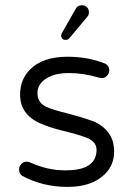

<svg xmlns="http://www.w3.org/2000/svg" viewBox="-20 -716 509 736"><path d="M390.1 -467.3Q385.3 -472.2 376.5 -474.6Q314.5 -498.5 238.3 -498.5Q144 -498.5 95.2 -449.7Q57.1 -411.6 57.1 -353.5Q57.1 -311 80.1 -282.7Q104 -253.9 143.6 -239.3Q180.7 -223.6 236.8 -210.9Q296.4 -195.8 320.8 -184.1Q330.6 -179.2 337.4 -172.4Q350.1 -159.7 350.1 -141.6Q350.1 -110.8 331.1 -91.3Q311 -71.8 273.4 -65.9Q255.4 -63 232.4 -63Q194.3 -63 161.9 -70.6Q129.4 -78.1 95.2 -93.3Q89.4 -96.2 82 -96.2Q69.8 -96.2 61.5 -87.2Q53.2 -78.1 53.2 -66.4Q53.2 -50.3 64.9 -42Q144.5 0.5 238.3 0.5Q333 0.5 382.3 -48.8Q417.5 -84 417.5 -134.8Q417.5 -179.2 395 -208Q372.6 -237.3 335.4 -252Q294.9 -266.6 242.7 -280.3Q185.1 -293.9 155.8 -307.1Q132.8 -318.4 126 -340.8Q123.5 -349.1 123.5 -358.4Q123.5 -394.5 158.7 -416Q191.4 -436 245.1 -436Q298.8 -436 358.9 -418.5L370.1 -416.5Q381.3 -416.5 390.1 -425.5Q398.9 -434.6 398.9 -446.5Q398.9 -458.5 390.1 -467.3ZM231.9 -563Q240.2 -563 246.1 -569.8L314 -650.9Q320.8 -657.7 320.8 -668.9Q320.8 -681.2 313.2 -688.5Q305.7 -695.8 293.5 -695.8Q276.9 -695.8 270 -681.6Q218.8 -592.3 217.8 -590.3Q216.8 -588.4 216.1 -586.9Q215.3 -585.4 215.3 -584Q214.4 -581.5 214.4 -580.1Q214.4 -569.3 222.2 -564.9Q226.1 -563 231.9 -563Z"/></svg>

Font: YuPearl-ExtraLight
Style: ExtraLight
Weight: 200
Designer: Max Yao
Foundry: Max-Everyday
Version: Version 1.011; ttfautohint (v1.8.3)